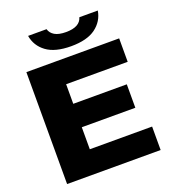

<svg xmlns="http://www.w3.org/2000/svg" viewBox="-166 -1071 1065 1193"><g transform="rotate(-20 367.0 -474.0)"><path d="M277.5 -155H689.5V0H71V-740H684.5V-585H277.5V-455.5H631.5V-300.5H277.5ZM158 -948H280Q287.5 -921 314 -905.2Q340.5 -889.5 388.5 -889.5Q480.5 -889.5 497 -948H619Q607.5 -879.5 550.8 -837.8Q494 -796 388.5 -796Q283 -796 226.2 -837.8Q169.5 -879.5 158 -948Z"/></g></svg>

Font: Encode Sans Expanded ExtraBold
Style: Regular
Weight: 800
Width: 7
Designer: Multiple Designers
Foundry: Impallari Type
Version: Version 2.000